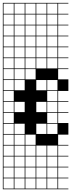

<svg xmlns="http://www.w3.org/2000/svg" viewBox="-20 -1025 502 1352"><path d="M0 307.7V-1004.8H461.5V-1000H389.4V-927.9H461.5V-923.1H389.4V-851H461.5V-846.2H389.4V-774H461.5V-769.2H389.4V-697.1H461.5V-692.3H389.4V-620.2H461.5V-615.4H389.4V-543.3H461.5V-538.5H389.4V-466.3H461.5V-384.6H389.4V-312.5H461.5V-307.7H389.4V-235.6H461.5V-230.8H389.4V-158.7H461.5V-76.9H389.4V-4.8H461.5V0H389.4V72.1H461.5V76.9H389.4V149H461.5V153.8H389.4V226H461.5V230.8H389.4V302.9H461.5V307.7ZM312.5 -927.9H384.6V-1000H312.5ZM158.7 -927.9H230.8V-1000H158.7ZM81.7 -927.9H153.8V-1000H81.7ZM4.8 -927.9H76.9V-1000H4.8ZM235.6 -927.9H307.7V-1000H235.6ZM312.5 -851H384.6V-923.1H312.5ZM158.7 -851H230.8V-923.1H158.7ZM81.7 -851H153.8V-923.1H81.7ZM235.6 -851H307.7V-923.1H235.6ZM4.8 -851H76.9V-923.1H4.8ZM235.6 -774H307.7V-846.2H235.6ZM4.8 -774H76.9V-846.2H4.8ZM81.7 -774H153.8V-846.2H81.7ZM312.5 -774H384.6V-846.2H312.5ZM158.7 -774H230.8V-846.2H158.7ZM4.8 -697.1H76.9V-769.2H4.8ZM235.6 -697.1H307.7V-769.2H235.6ZM81.7 -697.1H153.8V-769.2H81.7ZM312.5 -697.1H384.6V-769.2H312.5ZM158.7 -697.1H230.8V-769.2H158.7ZM4.8 -620.2H76.9V-692.3H4.8ZM235.6 -620.2H307.7V-692.3H235.6ZM81.7 -620.2H153.8V-692.3H81.7ZM312.5 -620.2H384.6V-692.3H312.5ZM158.7 -620.2H230.8V-692.3H158.7ZM4.8 -543.3H76.9V-615.4H4.8ZM235.6 -543.3H307.7V-615.4H235.6ZM81.7 -543.3H153.8V-615.4H81.7ZM312.5 -543.3H384.6V-615.4H312.5ZM158.7 -543.3H230.8V-615.4H158.7ZM4.8 -466.3H76.9V-538.5H4.8ZM81.7 -466.3H153.8V-538.5H81.7ZM158.7 -466.3H230.8V-538.5H158.7ZM312.5 -389.4H384.6V-461.5H312.5ZM4.8 -389.4H76.9V-461.5H4.8ZM235.6 -389.4H307.7V-461.5H235.6ZM81.7 -389.4H153.8V-461.5H81.7ZM4.8 -312.5H76.9V-384.6H4.8ZM312.5 -312.5H384.6V-384.6H312.5ZM153.8 -307.7H81.7V-235.6H153.8ZM4.8 -235.6H76.9V-307.7H4.8ZM312.5 -235.6H384.6V-307.7H312.5ZM235.6 -235.6H307.7V-307.7H235.6ZM4.8 -158.7H76.9V-230.8H4.8ZM312.5 -158.7H384.6V-230.8H312.5ZM4.8 -81.7H76.9V-153.8H4.8ZM312.5 -81.7H384.6V-153.8H312.5ZM81.7 -81.7H153.8V-153.8H81.7ZM235.6 -81.7H307.7V-153.8H235.6ZM158.7 -4.8H230.8V-76.9H158.7ZM81.7 -4.8H153.8V-76.9H81.7ZM4.8 -4.8H76.9V-76.9H4.8ZM81.7 72.1H153.8V0H81.7ZM235.6 72.1H307.7V0H235.6ZM312.5 72.1H384.6V0H312.5ZM4.8 72.1H76.9V0H4.8ZM158.7 72.1H230.8V0H158.7ZM235.6 149H307.7V76.9H235.6ZM81.7 149H153.8V76.9H81.7ZM312.5 149H384.6V76.9H312.5ZM158.7 149H230.8V76.9H158.7ZM4.8 149H76.9V76.9H4.8ZM81.7 226H153.8V153.8H81.7ZM312.5 226H384.6V153.8H312.5ZM235.6 226H307.7V153.8H235.6ZM158.7 226H230.8V153.8H158.7ZM4.8 226H76.9V153.8H4.8ZM81.7 302.9H153.8V230.8H81.7ZM312.5 302.9H384.6V230.8H312.5ZM235.6 302.9H307.7V230.8H235.6ZM158.7 302.9H230.8V230.8H158.7ZM4.8 302.9H76.9V230.8H4.8Z"/></svg>

Font: Jacquarda Bastarda 9 Charted
Style: Regular
Weight: 400
Designer: Sarah Cadigan-Fried
Version: Version 1.000; ttfautohint (v1.8.4.7-5d5b)